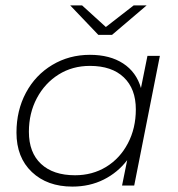

<svg xmlns="http://www.w3.org/2000/svg" viewBox="-20 -687 661 711"><path d="M572 -480 477 0H432L451 -94Q416 -48 364 -22Q312 4 248 4Q155 4 98 -50Q41 -104 41 -196Q41 -278 76 -343.5Q111 -409 173.5 -446.5Q236 -484 313 -484Q387 -484 436 -452Q485 -420 502 -361L526 -480ZM483 -282Q483 -358 438.5 -400.5Q394 -443 313 -443Q248 -443 197 -411Q146 -379 116.5 -323.5Q87 -268 87 -199Q87 -122 132 -80Q177 -38 258 -38Q322 -38 373 -69Q424 -100 453.5 -156Q483 -212 483 -282ZM523 -667 395 -558H344L240 -667H284L372 -587L475 -667Z"/></svg>

Font: Montserrat Ace
Style: Light Italic
Weight: 300
Italic angle: -11.3°
Designer: Julieta Ulanovsky
Foundry: Julieta Ulanovsky
Version: Version 1